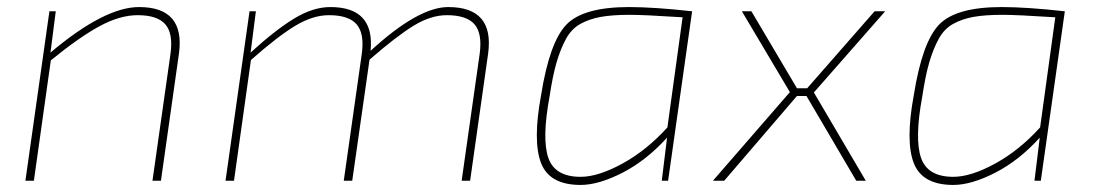

<svg xmlns="http://www.w3.org/2000/svg" viewBox="-20 -512 3103 544"><path d="M138 -480 123 -363Q276 -492 374 -492Q505 -492 487 -360L436 0H412L463 -359Q471 -417 448.5 -443Q426 -469 370 -469Q320 -469 262.5 -438Q205 -407 124 -341L76 0H52L120 -480Z M705 -480 690 -363Q760 -427 813.5 -459.5Q867 -492 916 -492Q1042 -492 1030 -368Q1165 -492 1250 -492Q1381 -492 1363 -360L1312 0H1288L1339 -359Q1347 -417 1324.5 -443Q1302 -469 1246 -469Q1201 -469 1152.5 -439.5Q1104 -410 1027 -343L978 0H954L1005 -359Q1013 -417 990.5 -443Q968 -469 912 -469Q867 -469 817.5 -439.5Q768 -410 691 -342L643 0H619L687 -480Z M1855 0 1870 -122Q1811 -57 1743.5 -22.5Q1676 12 1625 12Q1537 12 1513 -50Q1489 -112 1513 -242Q1537 -393 1585 -442.5Q1633 -492 1762 -492Q1833 -492 1941 -480L1873 0ZM1871 -151 1914 -463Q1805 -470 1765 -470Q1714 -470 1681.5 -464Q1649 -458 1624 -444Q1599 -430 1583.5 -401.5Q1568 -373 1557 -335.5Q1546 -298 1537 -238Q1515 -119 1533.5 -65Q1552 -11 1625 -11Q1675 -11 1743.5 -48.5Q1812 -86 1871 -151Z M2286 -250 2433 0H2406L2265 -240H2238L2032 0H2000L2218 -251L2082 -480H2109L2238 -262H2267L2458 -480H2488Z M2911 0 2926 -122Q2867 -57 2799.5 -22.5Q2732 12 2681 12Q2593 12 2569 -50Q2545 -112 2569 -242Q2593 -393 2641 -442.5Q2689 -492 2818 -492Q2889 -492 2997 -480L2929 0ZM2927 -151 2970 -463Q2861 -470 2821 -470Q2770 -470 2737.5 -464Q2705 -458 2680 -444Q2655 -430 2639.5 -401.5Q2624 -373 2613 -335.5Q2602 -298 2593 -238Q2571 -119 2589.5 -65Q2608 -11 2681 -11Q2731 -11 2799.5 -48.5Q2868 -86 2927 -151Z"/></svg>

Font: Exo 2.0 Thin
Style: Italic
Weight: 250
Italic angle: -8°
Designer: Natanael Gama
Version: Version 1.001;PS 001.001;hotconv 1.0.70;makeotf.lib2.5.58329